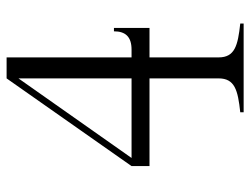

<svg xmlns="http://www.w3.org/2000/svg" viewBox="-106 -634 740 567"><g transform="rotate(-90 263.5 -350.0)"><path d="M378 -74V-278H465V-383H455C455 -349 439 -331 401 -331H378V-700H316L57 -331V-278H316V-74C316 -26 281 -17 216 -10V0H478V-10C413 -17 378 -26 378 -74ZM81 -331 316 -665V-331Z"/></g></svg>

Font: Sprat Condensed Light
Style: Regular
Weight: 300
Width: 3
Designer: Ethan Nakache
Foundry: Collletttivo
Version: Version 2.000;Glyphs 3.2 (3217)